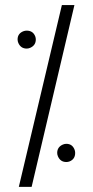

<svg xmlns="http://www.w3.org/2000/svg" viewBox="-20 -728 370 762"><path d="M49.8 -571.3Q49.8 -595.7 74.2 -604.5Q80.1 -606.4 85.9 -606.4Q111.3 -606.4 120.1 -583Q122.1 -577.1 122.1 -571.3Q122.1 -547.9 99.6 -538.1Q92.8 -535.2 85.9 -535.2Q62.5 -535.2 52.7 -557.6Q49.8 -564.5 49.8 -571.3ZM54.7 13.7 225.6 -708H275.4L105.5 13.7ZM207 -121.1Q207 -144.5 229.5 -154.3Q236.3 -157.2 243.2 -157.2Q267.6 -157.2 276.4 -132.8Q278.3 -127 278.3 -121.1Q278.3 -95.7 254.9 -86.9Q249 -85 243.2 -85Q219.7 -85 210 -107.4Q207 -114.3 207 -121.1Z"/></svg>

Font: Post No Bills Colombo
Style: Regular
Weight: 400
Designer: Kosala Senevirathne, Siva Puranthara, Lasantha Premarathna, Tharique Azeez
Foundry: Mooniak
Version: Version 1.220 ; ttfautohint (v1.6)